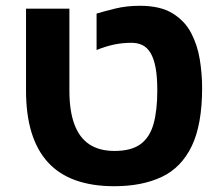

<svg xmlns="http://www.w3.org/2000/svg" viewBox="-20 -632 764 664"><path d="M375 12Q299 12 241.5 -8.5Q184 -29 146 -70.5Q108 -112 89 -174Q70 -236 70 -319V-602H220V-319Q220 -248 237.5 -201.5Q255 -155 289.5 -132.5Q324 -110 376 -110Q434 -110 466 -133.5Q498 -157 511 -203.5Q524 -250 524 -319Q524 -367 518 -398.5Q512 -430 500.5 -449Q489 -468 472.5 -476Q456 -484 435 -484Q402 -484 372.5 -477.5Q343 -471 314 -459V-585Q340 -593 379 -602.5Q418 -612 464 -612Q534 -612 576.5 -586Q619 -560 641 -518Q663 -476 671 -426Q679 -376 679 -328Q679 -201 643 -126.5Q607 -52 539 -20Q471 12 375 12Z"/></svg>

Font: Noto Sans
Style: Bold
Weight: 700
Designer: Monotype Design Team
Foundry: Monotype Imaging Inc.
Version: Version 2.000;GOOG;noto-source:20170915:90ef993387c0; ttfaut